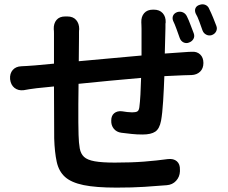

<svg xmlns="http://www.w3.org/2000/svg" viewBox="-20 -809 1040 875"><path d="M788 -754Q802 -758 814 -752.5Q826 -747 832 -734Q840 -718 848.5 -695Q857 -672 863 -657Q868 -643 861.5 -631.5Q855 -620 841 -615Q828 -610 816 -616Q804 -622 799 -636Q793 -653 784.5 -676.5Q776 -700 769 -714Q764 -727 769 -738Q774 -749 788 -754ZM890 -787Q904 -792 916.5 -786.5Q929 -781 934 -767Q942 -751 951.5 -728Q961 -705 966 -691Q971 -678 965 -666Q959 -654 945 -649Q932 -645 920 -651Q908 -657 903 -670Q897 -687 888.5 -710.5Q880 -734 872 -747Q866 -761 871 -772Q876 -783 890 -787ZM26 -448Q24 -474 38 -490Q52 -506 77 -507Q88 -507 105 -508.5Q122 -510 140 -511L226 -519V-631Q226 -643 226 -656.5Q226 -670 225 -676Q224 -702 237.5 -718Q251 -734 277 -734H287Q313 -734 327 -718Q341 -702 341 -676Q340 -672 340 -662Q340 -652 340 -637L339 -530L625 -556V-678Q625 -689 624.5 -696Q624 -703 624 -707Q623 -733 637 -749Q651 -765 677 -765H681Q707 -765 721.5 -749Q736 -733 735 -707Q734 -700 734 -700.5Q734 -701 734 -682L731 -565L817 -571Q829 -572 838.5 -572.5Q848 -573 853 -573Q877 -575 892 -561Q907 -547 907 -522Q907 -497 892 -482.5Q877 -468 853 -467Q846 -467 836 -466.5Q826 -466 816 -466L729 -462Q727 -405 723.5 -348.5Q720 -292 714 -259Q707 -222 687.5 -209Q668 -196 630 -196Q603 -196 580.5 -198.5Q558 -201 533 -204Q511 -207 498.5 -222.5Q486 -238 487 -260Q487 -282 500.5 -293Q514 -304 535 -302Q546 -300 559.5 -298.5Q573 -297 582 -297Q598 -297 605.5 -301Q613 -305 615 -320Q618 -342 620 -378Q622 -414 623 -454Q554 -448 479.5 -441Q405 -434 338 -427Q337 -380 337 -334.5Q337 -289 337 -252.5Q337 -216 338 -195Q339 -157 343.5 -132.5Q348 -108 363 -94Q378 -80 411.5 -74Q445 -68 503 -68Q579 -68 636.5 -72.5Q694 -77 745 -84Q771 -87 786 -74Q801 -61 800 -35V-28Q799 -3 782.5 15Q766 33 740 35Q691 39 637.5 42.5Q584 46 511 46Q417 46 361 34.5Q305 23 276.5 -2.5Q248 -28 238.5 -71.5Q229 -115 227 -178L226 -415L147 -407Q123 -404 114 -402.5Q105 -401 88 -398Q63 -395 46 -408.5Q29 -422 26 -448Z"/></svg>

Font: Chiron GoRound TC SB
Style: Regular
Weight: 500
Designer: Ryoko NISHIZUKA 西塚涼子 (kana, bopomofo & ideographs); Paul D. Hunt (Latin, Greek & Cyrillic); Sandoll Communications 산돌커뮤니
Foundry: Adobe
Version: Version 1.000;hotconv 1.1.1;makeotfexe 2.6.0